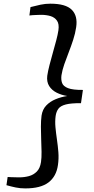

<svg xmlns="http://www.w3.org/2000/svg" viewBox="-20 -866 511 1042"><path d="M253.5 -846Q336.5 -846 369.5 -813Q402.5 -780 393.5 -719Q388.5 -684.5 377.2 -650Q366 -615.5 353 -582.2Q340 -549 329 -517.5Q318 -486 313.5 -457Q310.5 -433.5 317 -415.5Q323.5 -397.5 349.5 -387.5Q375.5 -377.5 430 -378L419.5 -306Q365.5 -306.5 337 -299Q308.5 -291.5 297 -276Q285.5 -260.5 282 -237Q278 -207.5 281 -175.2Q284 -143 289 -109Q294 -75 296.8 -40Q299.5 -5 294.5 29.5Q286 91 243.5 123.8Q201 156.5 117.5 156.5Q89.5 156.5 65.5 151.5Q41.5 146.5 15 139L21.5 94.5Q27 95 40.2 95.5Q53.5 96 67 96.2Q80.5 96.5 85 96.5Q112 96.5 137 89.8Q162 83 179.8 65Q197.5 47 202.5 13.5Q206 -10 205.5 -42Q205 -74 203.5 -109.2Q202 -144.5 202 -178.2Q202 -212 205.5 -238.5Q210.5 -272 231 -293.5Q251.5 -315 281.8 -327.5Q312 -340 345 -345Q313.5 -350 287.2 -363.2Q261 -376.5 246.8 -399.2Q232.5 -422 236.5 -455Q240.5 -481.5 249 -514.2Q257.5 -547 267.2 -581.2Q277 -615.5 285.2 -646.8Q293.5 -678 297 -701.5Q302 -736 289.2 -754Q276.5 -772 253.8 -778.8Q231 -785.5 203.5 -785.5Q198 -785.5 184.5 -785Q171 -784.5 157.8 -783.8Q144.5 -783 139.5 -782L145.5 -827.5Q174 -835 199.8 -840.5Q225.5 -846 253.5 -846Z"/></svg>

Font: Merriweather 24pt
Style: Italic
Weight: 400
Italic angle: -7.8°
Designer: Eben Sorkin
Foundry: Eben Sorkin
Version: Version 2.101